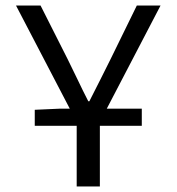

<svg xmlns="http://www.w3.org/2000/svg" viewBox="-20 -676 640 696"><path d="M106 -220V-278L195 -282H494V-220ZM258 0V-234L38 -656H127L225 -462Q244 -424 262 -386Q280 -348 300 -309H304Q324 -348 343 -386Q362 -424 381 -462L476 -656H562L342 -234V0Z"/></svg>

Font: Source Code Variable
Style: Regular
Weight: 400
Monospace: yes
Designer: Paul D. Hunt, Teo Tuominen
Foundry: Adobe Systems Incorporated
Version: Version 1.010;hotconv 1.0.106;makeotfexe 2.5.65593